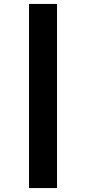

<svg xmlns="http://www.w3.org/2000/svg" viewBox="-20 -760 436 973"><path d="M127 193V-740H269V193Z"/></svg>

Font: Lexend Exa SemiBold
Style: Regular
Weight: 600
Designer: Bonnie Shaver-Troup, Thomas Jockin
Foundry: Lexend
Version: Version 1.007